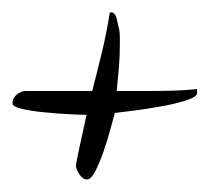

<svg xmlns="http://www.w3.org/2000/svg" viewBox="-22 -330 354 306"><path d="M117 -44Q110 -44 105 -51.5Q100 -59 99 -65Q99 -68 101.5 -80.5Q104 -93 107 -106L116 -147Q107 -147 88 -148Q69 -149 48.5 -151Q28 -153 13 -156.5Q-2 -160 -2 -165V-166Q-2 -174 5 -179.5Q12 -185 19 -185H125Q133 -216 140.5 -247Q148 -278 153 -310Q161 -312 164 -300Q167 -288 168 -283Q169 -277 169 -271Q169 -265 169 -259Q169 -241 167.5 -222.5Q166 -204 164 -185H217Q235 -185 253.5 -185.5Q272 -186 292 -188V-182Q293 -176 274.5 -170Q256 -164 232 -160Q210 -156 189.5 -153.5Q169 -151 161 -150Q159 -143 154.5 -126Q150 -109 143.5 -90Q137 -71 130 -57.5Q123 -44 117 -44Z"/></svg>

Font: Qwitcher Grypen
Style: Bold
Weight: 700
Designer: Robert E. Leuschke
Foundry: Robert E. Leuschke
Version: Version 1.100; ttfautohint (v1.8.3)